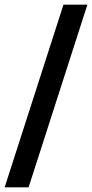

<svg xmlns="http://www.w3.org/2000/svg" viewBox="-23 -722 396 826"><path d="M-3 84 250 -702H353L100 84Z"/></svg>

Font: Bricolage Grotesque 24pt Medium
Style: Regular
Weight: 500
Designer: Mathieu Triay
Foundry: Atelier Triay
Version: Version 1.001;gftools[0.9.33.dev8+g029e19f]